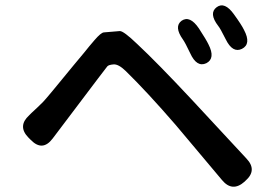

<svg xmlns="http://www.w3.org/2000/svg" viewBox="-20 -748 1040 723"><path d="M901 -64Q855 -23 816 -70L642 -277Q533 -403 453 -481Q426 -507 407.5 -505.5Q389 -504 384 -498Q366 -475 348 -451L178 -226Q140 -176 96 -221L87 -230Q45 -273 90 -314L99 -323Q121 -343 142 -364Q155 -377 257 -502L297 -550Q316 -574 336 -597Q360 -625 371 -626Q401 -629 431 -631Q445 -632 497 -582Q572 -512 701 -374L908 -151Q950 -107 904 -67ZM757 -510Q721 -493 696 -548Q677 -588 669 -599Q634 -648 664 -670Q695 -691 729 -641Q757 -598 765 -581Q792 -528 757 -510ZM891 -564Q856 -547 830 -600Q809 -642 802 -650Q765 -698 796 -721Q826 -743 861 -694Q890 -654 899 -635Q927 -582 891 -564Z"/></svg>

Font: Resource Han Rounded CN Medium
Style: Regular
Weight: 500
Designer: Cyano Hao (round all glyphs); Ryoko NISHIZUKA 西塚涼子 (kana, bopomofo & ideographs); Paul D. Hunt (Latin, Greek & Cyrillic)
Foundry: Cyano Hao
Version: 0.990